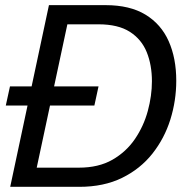

<svg xmlns="http://www.w3.org/2000/svg" viewBox="-20 -723 723 743"><path d="M19.5 0 169.4 -703.1H388.7Q482.4 -703.1 543 -666.3Q603.5 -629.4 632.8 -563.5Q662.1 -497.6 662.1 -410.6Q662.1 -333.5 639.2 -260.3Q616.2 -187 569.6 -128.2Q522.9 -69.3 452.4 -34.7Q381.8 0 286.6 0ZM122.1 -74.2H285.6Q361.3 -74.2 414.8 -104.7Q468.3 -135.3 502.2 -185.1Q536.1 -234.9 552 -293.7Q567.9 -352.5 567.9 -408.7Q567.9 -471.2 547.9 -521Q527.8 -570.8 482.4 -599.9Q437 -628.9 361.3 -628.9H240.7ZM2.4 -314.5 18.6 -388.7H361.3L345.2 -314.5Z"/></svg>

Font: Schibsted Grotesk
Style: Italic
Weight: 400
Italic angle: -12°
Designer: Bakken & Baeck AS, Henrik Kongsvoll
Foundry: Schibsted ASA
Version: Version 1.100; ttfautohint (v1.8.4.7-5d5b);gftools[0.9.25]